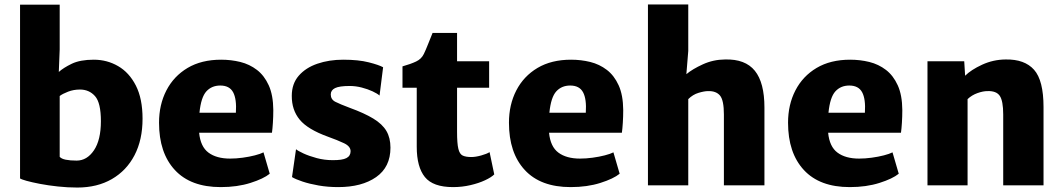

<svg xmlns="http://www.w3.org/2000/svg" viewBox="-20 -832 4769 862"><path d="M327 10Q283 10 239.5 5.2Q196 0.5 159.5 -6.5Q123 -13.5 99 -20.2Q75 -27 70 -31V-811H248V-610L244 -509Q264.5 -527.5 302.2 -545.8Q340 -564 401 -564Q460.5 -564 510.2 -535.2Q560 -506.5 590 -447.8Q620 -389 620 -299Q620 -204.5 584 -135.2Q548 -66 482.2 -28Q416.5 10 327 10ZM248 -128Q255.5 -119 275.2 -115Q295 -111 324 -111Q370.5 -111 401.8 -157.2Q433 -203.5 433 -288Q433 -370.5 406.8 -400.2Q380.5 -430 339 -430Q310.5 -430 285.8 -420.5Q261 -411 248 -401Z M971 8Q836 8 765 -68.8Q694 -145.5 694 -281Q694 -362 727 -426Q760 -490 822.2 -527Q884.5 -564 973 -564Q1017.5 -564 1059 -553.8Q1100.5 -543.5 1133.5 -518.2Q1166.5 -493 1186.5 -449Q1206.5 -405 1207 -338Q1207 -308 1205.2 -281Q1203.5 -254 1201 -236H874Q880 -173.5 916 -146.8Q952 -120 1013 -120Q1040 -120 1069.5 -124Q1099 -128 1124.2 -134.5Q1149.5 -141 1163 -148L1191 -52Q1163.5 -29.5 1104.5 -10.8Q1045.5 8 971 8ZM969 -448Q930.5 -448 906.5 -421.8Q882.5 -395.5 875.5 -326H1039Q1043 -387 1026.8 -417.5Q1010.5 -448 969 -448Z M1291 -37 1309 -162Q1317 -155 1342.2 -143.2Q1367.5 -131.5 1402 -122.2Q1436.5 -113 1473 -113Q1516.5 -112.5 1535.2 -122.2Q1554 -132 1554 -153Q1554 -175 1524.5 -189Q1495 -203 1453 -218Q1361.5 -251 1325.5 -294.8Q1289.5 -338.5 1290 -402Q1290 -456 1321.2 -492Q1352.5 -528 1405 -546Q1457.5 -564 1521 -564Q1589.5 -564 1635.5 -552.2Q1681.5 -540.5 1700 -530L1684 -403Q1674 -412 1652.5 -422Q1631 -432 1604 -439Q1577 -446 1550 -446Q1503.5 -446 1484.2 -436.5Q1465 -427 1465 -408Q1465 -385.5 1485.5 -375Q1506 -364.5 1550 -348Q1616 -324 1656.2 -299.5Q1696.5 -275 1714.8 -244Q1733 -213 1733 -169Q1733 -82 1668.8 -37Q1604.5 8 1498 8Q1452 8 1410.5 0.8Q1369 -6.5 1337.8 -17Q1306.5 -27.5 1291 -37Z M2014 8Q1924 8 1887.5 -37.2Q1851 -82.5 1851 -173V-438H1787V-534Q1824 -544.5 1848 -555.8Q1872 -567 1883 -590Q1891.5 -607.5 1902 -634.2Q1912.5 -661 1922 -684H2032V-557H2176V-438H2032V-240Q2032 -188 2037.8 -164Q2043.5 -140 2057.5 -133.5Q2071.5 -127 2096 -127Q2115 -127 2140.2 -134Q2165.5 -141 2178 -149L2199 -49Q2186 -36 2157.8 -22.8Q2129.5 -9.5 2092 -0.8Q2054.5 8 2014 8Z M2542 8Q2407 8 2336 -68.8Q2265 -145.5 2265 -281Q2265 -362 2298 -426Q2331 -490 2393.2 -527Q2455.5 -564 2544 -564Q2588.5 -564 2630 -553.8Q2671.5 -543.5 2704.5 -518.2Q2737.5 -493 2757.5 -449Q2777.5 -405 2778 -338Q2778 -308 2776.2 -281Q2774.5 -254 2772 -236H2445Q2451 -173.5 2487 -146.8Q2523 -120 2584 -120Q2611 -120 2640.5 -124Q2670 -128 2695.2 -134.5Q2720.5 -141 2734 -148L2762 -52Q2734.5 -29.5 2675.5 -10.8Q2616.5 8 2542 8ZM2540 -448Q2501.5 -448 2477.5 -421.8Q2453.5 -395.5 2446.5 -326H2610Q2614 -387 2597.8 -417.5Q2581.5 -448 2540 -448Z M2889 0V-812H3070V-603L3061.5 -499Q3089 -522 3135.5 -543.2Q3182 -564.5 3235 -565Q3326 -567.5 3369 -514.2Q3412 -461 3412 -349V0H3230V-318Q3230 -382 3212.5 -403Q3195 -424 3159 -423Q3142 -423 3116.2 -415.2Q3090.5 -407.5 3070 -387V0Z M3795 8Q3660 8 3589 -68.8Q3518 -145.5 3518 -281Q3518 -362 3551 -426Q3584 -490 3646.2 -527Q3708.5 -564 3797 -564Q3841.5 -564 3883 -553.8Q3924.5 -543.5 3957.5 -518.2Q3990.5 -493 4010.5 -449Q4030.5 -405 4031 -338Q4031 -308 4029.2 -281Q4027.5 -254 4025 -236H3698Q3704 -173.5 3740 -146.8Q3776 -120 3837 -120Q3864 -120 3893.5 -124Q3923 -128 3948.2 -134.5Q3973.5 -141 3987 -148L4015 -52Q3987.5 -29.5 3928.5 -10.8Q3869.5 8 3795 8ZM3793 -448Q3754.5 -448 3730.5 -421.8Q3706.5 -395.5 3699.5 -326H3863Q3867 -387 3850.8 -417.5Q3834.5 -448 3793 -448Z M4144 0V-557H4309L4313 -492Q4339.5 -518.5 4389.2 -541.5Q4439 -564.5 4495 -565Q4580 -566.5 4622.5 -518.8Q4665 -471 4665 -351V0H4484V-318Q4484 -379 4468.5 -401.8Q4453 -424.5 4413 -423Q4393.5 -423 4368.2 -414Q4343 -405 4324 -387V0Z"/></svg>

Font: Merriweather Sans ExtraBold
Style: Regular
Weight: 800
Designer: Eben Sorkin
Foundry: Eben Sorkin
Version: Version 2.001; ttfautohint (v1.8.3)